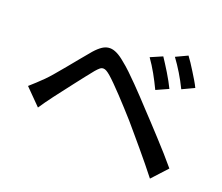

<svg xmlns="http://www.w3.org/2000/svg" viewBox="-114 -873 1185 1024"><g transform="rotate(20 478.0 -361.5)"><path d="M668 -655Q677 -641 689.5 -622Q702 -603 714.5 -582Q727 -561 738.5 -540.5Q750 -520 758 -503L689 -472Q669 -514 647.5 -552.5Q626 -591 601 -626ZM793 -705Q803 -692 815.5 -673Q828 -654 841 -633Q854 -612 866 -592Q878 -572 886 -555L818 -523Q798 -564 775 -602Q752 -640 727 -674ZM44 -260Q64 -277 80 -292.5Q96 -308 117 -328Q134 -345 156 -371Q178 -397 203 -427Q228 -457 253.5 -488.5Q279 -520 303 -548Q325 -573 345 -586Q365 -599 387 -599Q424 -599 474 -556Q497 -538 522 -514Q547 -490 572.5 -464Q598 -438 623.5 -411Q649 -384 671 -360Q695 -335 724.5 -303Q754 -271 785.5 -237Q817 -203 847.5 -168.5Q878 -134 903 -104L824 -18Q800 -49 772.5 -82.5Q745 -116 717 -149.5Q689 -183 662.5 -214Q636 -245 614 -271Q590 -298 564 -326.5Q538 -355 513.5 -381Q489 -407 467.5 -428.5Q446 -450 431 -463Q418 -474 408.5 -479.5Q399 -485 390 -485Q380 -485 371 -477.5Q362 -470 350 -456Q334 -436 312.5 -409Q291 -382 269 -353Q247 -324 226 -297Q205 -270 190 -250Q175 -230 159.5 -208.5Q144 -187 133 -170Z"/></g></svg>

Font: Kinto Sans Med
Style: Regular
Weight: 500
Designer: Authors: Ryoko NISHIZUKA  (kana & ideographs); Paul D. Hunt (Latin, Greek & Cyrillic); Wenlong ZHANG  (bopomofo); Sandol
Foundry: Adobe Systems Incorporated, ookami Inc.
Version: Version 0.001